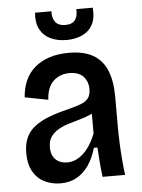

<svg xmlns="http://www.w3.org/2000/svg" viewBox="-53 -761 603 815"><g transform="rotate(-5 249.0 -353.5)"><path d="M172 12Q136 12 105 -3Q74 -18 56 -49.5Q38 -81 38 -130Q38 -167 50.5 -194.5Q63 -222 88 -241Q113 -260 149.5 -274Q186 -288 233 -299Q264 -307 285.5 -315Q307 -323 318 -337Q329 -351 329 -376Q329 -408 309.5 -429.5Q290 -451 249 -451Q223 -451 201 -439.5Q179 -428 166 -405Q153 -382 151 -346L52 -365Q55 -405 69 -436.5Q83 -468 109 -490.5Q135 -513 171.5 -525Q208 -537 254 -537Q318 -537 357.5 -514.5Q397 -492 416 -447Q435 -402 435 -333V-204Q435 -175 436.5 -138.5Q438 -102 441 -66Q444 -30 448 0H352Q348 -31 345.5 -62.5Q343 -94 341 -126H326Q314 -84 293 -53Q272 -22 242 -5Q212 12 172 12ZM209 -74Q227 -74 244 -81.5Q261 -89 276.5 -103Q292 -117 305.5 -138Q319 -159 330 -187V-293L358 -294Q346 -278 325 -268.5Q304 -259 279.5 -252Q255 -245 230 -237.5Q205 -230 185 -218.5Q165 -207 152.5 -189.5Q140 -172 140 -144Q140 -110 159 -92Q178 -74 209 -74ZM127 -719H197Q195 -690 208.5 -673Q222 -656 251 -656Q280 -656 292.5 -672.5Q305 -689 303 -719H373Q377 -674 361.5 -646Q346 -618 316.5 -605Q287 -592 251 -592Q212 -592 182.5 -606Q153 -620 138 -648.5Q123 -677 127 -719Z"/></g></svg>

Font: Bricolage Grotesque SemiCondensed Medium
Style: Regular
Weight: 500
Width: 4
Designer: Mathieu Triay
Foundry: Atelier Triay
Version: Version 1.001;gftools[0.9.33.dev8+g029e19f]